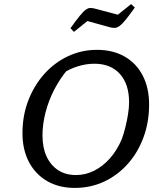

<svg xmlns="http://www.w3.org/2000/svg" viewBox="-20 -911 784 940"><path d="M346 9Q269 9 211.5 -24Q154 -57 122 -117.5Q90 -178 90 -259Q90 -345 118.5 -419Q147 -493 196.5 -548.5Q246 -604 312.5 -635.5Q379 -667 455 -667Q532 -667 589.5 -634.5Q647 -602 678.5 -541.5Q710 -481 710 -399Q710 -313 682.5 -238.5Q655 -164 605.5 -108.5Q556 -53 490 -22Q424 9 346 9ZM352 -54Q399 -54 441.5 -75.5Q484 -97 518.5 -136Q553 -175 576 -229Q586 -256 594 -288.5Q602 -321 607 -353Q612 -385 612 -410Q612 -499 567 -549Q522 -599 442 -599Q401 -599 360 -586Q319 -573 278 -547L313 -573Q274 -527 246 -473Q218 -419 203 -361Q188 -303 188 -248Q188 -188 208 -145Q228 -102 264.5 -78Q301 -54 352 -54ZM342 -755 325 -773Q353 -812 370.5 -833.5Q388 -855 400 -863.5Q412 -872 422 -872Q432 -872 444 -869L557 -839L622 -891L640 -874Q613 -836 595.5 -814.5Q578 -793 565.5 -784Q553 -775 542.5 -774.5Q532 -774 520 -777L408 -808Z"/></svg>

Font: Piazzolla Thin Medium
Style: Italic
Weight: 500
Italic angle: -11.3°
Version: Version 2.005